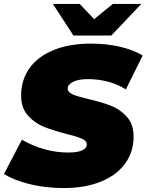

<svg xmlns="http://www.w3.org/2000/svg" viewBox="-43 -937 743 973"><path d="M-23 -55 68 -229Q181 -164 304 -164Q349 -164 373 -175Q397 -186 397 -205Q397 -223 372.5 -234Q348 -245 295 -258Q225 -276 179 -294.5Q133 -313 98.5 -351.5Q64 -390 64 -453Q64 -532 106.5 -591.5Q149 -651 229 -683.5Q309 -716 418 -716Q496 -716 563.5 -700.5Q631 -685 680 -656L595 -484Q554 -510 504.5 -523Q455 -536 403 -536Q354 -536 327 -522Q300 -508 300 -489Q300 -470 324.5 -459Q349 -448 405 -435Q473 -419 519.5 -401Q566 -383 600 -345Q634 -307 634 -245Q634 -167 591 -108Q548 -49 468 -16.5Q388 16 280 16Q189 16 109 -3.5Q29 -23 -23 -55ZM673 -917 521 -757H329L225 -917H361L434 -840L529 -917Z"/></svg>

Font: Montserrat Alternates Black
Style: Italic
Weight: 900
Italic angle: -11.3°
Designer: Julieta Ulanovsky
Foundry: Julieta Ulanovsky
Version: Version 7.200